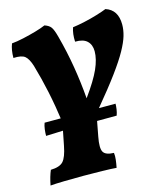

<svg xmlns="http://www.w3.org/2000/svg" viewBox="-108 -549 751 876"><g transform="rotate(-15 268.0 -110.5)"><path d="M22 246Q26 225 31 208Q36 191 42 177Q84 176 101 157.5Q118 139 128 87L149 -19Q138 -99 123.5 -167.5Q109 -236 90 -301Q79 -336 63.5 -349Q48 -362 9 -360Q9 -398 20 -426Q44 -428 75.5 -435Q107 -442 136.5 -450.5Q166 -459 184 -467Q205 -460 214 -447.5Q223 -435 232 -401Q253 -323 265.5 -247Q278 -171 284 -96Q334 -165 354.5 -211Q375 -257 375 -294Q375 -325 356.5 -342.5Q338 -360 300 -359Q298 -396 308 -425Q332 -428 364 -435Q396 -442 425.5 -451Q455 -460 472 -467Q528 -449 528 -379Q528 -354 520 -326.5Q512 -299 491 -261Q470 -223 430 -168.5Q390 -114 325 -36Q317 -26 310 -19L290 87Q280 139 290.5 157.5Q301 176 340 177Q342 191 340 208.5Q338 226 334 246Q311 244 267 243Q223 242 178 242Q132 242 87.5 243Q43 244 22 246ZM61 22Q61 7 63 -9Q65 -25 70 -38H405Q405 -27 403 -12.5Q401 2 396 16Q316 16 258 16.5Q200 17 154 18.5Q108 20 61 22Z"/></g></svg>

Font: Vollkorn ExtraBold
Style: Italic
Weight: 800
Italic angle: -11°
Designer: Friedrich Althausen
Foundry: Friedrich Althausen
Version: Version 5.000; ttfautohint (v1.8.3)